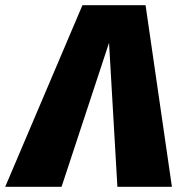

<svg xmlns="http://www.w3.org/2000/svg" viewBox="-83 -716 692 736"><path d="M475 -696H233L-63 0H153L335 -552L367 0H576Z"/></svg>

Font: Fira Sans Heavy
Style: Italic
Weight: 900
Italic angle: -8°
Designer: bBox Type GmbH & Carrois Corporate GbR & Edenspiekermann AG
Foundry: bBox Type GmbH & Carrois Corporate GbR & Edenspiekermann AG
Version: Version 4.301;PS 004.301;hotconv 1.0.88;makeotf.lib2.5.64775